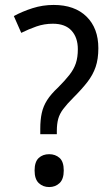

<svg xmlns="http://www.w3.org/2000/svg" viewBox="-20 -745 450 777"><path d="M197 -725Q282 -725 330 -678Q378 -631 378 -550Q378 -506 367 -474Q356 -442 334 -413.5Q312 -385 278 -351Q251 -324 236 -304Q221 -284 215.5 -263.5Q210 -243 210 -215V-202H143V-224Q143 -260 149 -287.5Q155 -315 170.5 -339.5Q186 -364 215 -391Q243 -419 261 -442Q279 -465 287 -489Q295 -513 295 -546Q295 -593 269.5 -621Q244 -649 194 -649Q159 -649 127.5 -638Q96 -627 66 -612L36 -680Q71 -699 112 -712Q153 -725 197 -725ZM179 12Q154 12 137 -4Q120 -20 120 -55Q120 -90 136.5 -105.5Q153 -121 179 -121Q204 -121 221 -106Q238 -91 238 -55Q238 -20 221 -4Q204 12 179 12Z"/></svg>

Font: Noto Sans Tamil SemiCondensed
Style: Regular
Weight: 400
Width: 4
Designer: Jelle Bosma - Monotype Design Team
Foundry: Monotype Imaging Inc.
Version: Version 2.004